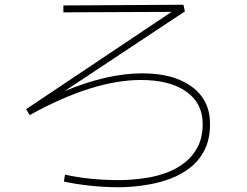

<svg xmlns="http://www.w3.org/2000/svg" viewBox="-20 -762 1040 809"><path d="M486 -3Q501 -3 532.5 -5Q564 -7 603.5 -13.5Q643 -20 683.5 -35Q724 -50 758 -76.5Q792 -103 813 -143Q834 -183 834 -240Q834 -327 765 -376Q696 -425 574 -425Q372 -425 105 -277L90 -302L703 -712L247 -710V-739L753 -742L759 -714L252 -378Q432 -453 580 -453Q712 -453 788.5 -396.5Q865 -340 865 -240Q865 -176 842.5 -131Q820 -86 782.5 -56.5Q745 -27 701.5 -10.5Q658 6 615 14Q572 22 537.5 24.5Q503 27 486 27Q421 27 360.5 20.5Q300 14 249 3L254 -26Q358 -3 486 -3Z"/></svg>

Font: Murecho ExtraLight
Style: Regular
Weight: 200
Designer: Neil Summerour
Foundry: Positype
Version: Version 1.010; ttfautohint (v1.8.3)